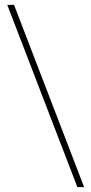

<svg xmlns="http://www.w3.org/2000/svg" viewBox="-20 -603 378 794"><path d="M300 171 10 -583H38L328 171Z"/></svg>

Font: Rokkitt Thin
Style: Regular
Weight: 250
Version: Version 3.103